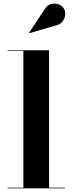

<svg xmlns="http://www.w3.org/2000/svg" viewBox="-20 -1023 392 1043"><path d="M281 -884 140 -843 138 -845.5 221 -970.5Q235 -994.5 256.2 -1000.5Q277.5 -1006.5 296.8 -999.8Q316 -993 325.5 -979Q336 -963 334 -942.5Q332 -922 318.5 -905.2Q305 -888.5 281 -884ZM21.5 -3.5H107V-746.5H21.5V-750H246.5V-3.5H332V0H21.5Z"/></svg>

Font: Bodoni* 48pt
Style: Bold
Weight: 700
Version: Version 2.3